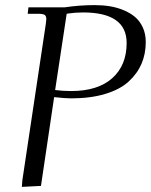

<svg xmlns="http://www.w3.org/2000/svg" viewBox="-20 -731 593 755"><path d="M65.9 3.9 67.9 -22 160.2 -637.2Q162.1 -650.9 162.1 -655.8Q162.1 -668.5 155.3 -672.6Q148.4 -676.8 129.9 -676.8H88.9L91.8 -702.1H233.9Q293 -710.9 352.1 -710.9Q383.3 -710.9 411.1 -706.5Q439 -702.1 465.6 -691.2Q492.2 -680.2 511.2 -664.1Q530.3 -647.9 541.7 -622.8Q553.2 -597.7 553.2 -565.9Q553.2 -519 536.4 -480Q519.5 -440.9 485.4 -409.9Q451.2 -378.9 393.6 -361.6Q335.9 -344.2 259.8 -344.2Q235.8 -344.2 192.9 -349.1L141.1 0ZM196.8 -377Q226.1 -373 259.8 -373Q364.7 -373 421.4 -423.6Q478 -474.1 478 -562Q478 -682.1 306.2 -682.1Q291.5 -682.1 275.4 -680.9Q259.3 -679.7 251 -678.2L242.2 -676.8Z"/></svg>

Font: Dihjauti
Style: Italic
Weight: 400
Italic angle: -9°
Designer: T. Christopher White
Version: Version 3.0.0